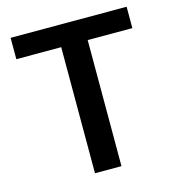

<svg xmlns="http://www.w3.org/2000/svg" viewBox="-104 -779 798 868"><g transform="rotate(-15 295.5 -345.0)"><path d="M234 -590H24V-690H567V-590H358V0H234Z"/></g></svg>

Font: Mozilla Text BETA SemiBold
Style: Regular
Weight: 600
Designer: Studio DRAMA
Foundry: Studio DRAMA
Version: Version 0.100